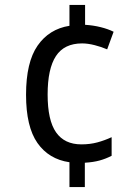

<svg xmlns="http://www.w3.org/2000/svg" viewBox="-20 -744 560 774"><path d="M323 -644Q356 -642 386 -634.5Q416 -627 438 -616L412 -545Q389 -555 361.5 -562Q334 -569 311 -569Q239 -569 205.5 -518Q172 -467 172 -363Q172 -259 206 -210.5Q240 -162 308 -162Q343 -162 372.5 -170Q402 -178 430 -191V-116Q407 -104 381.5 -97Q356 -90 322 -88V10H260V-90Q177 -102 131 -167.5Q85 -233 85 -362Q85 -493 131.5 -560Q178 -627 260 -640V-724H323Z"/></svg>

Font: Noto Sans Thai SemCond
Style: Regular
Weight: 400
Width: 4
Designer: Monotype Design Team
Foundry: Monotype Imaging Inc.
Version: Version 2.002; ttfautohint (v1.8.4.7-5d5b)